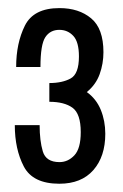

<svg xmlns="http://www.w3.org/2000/svg" viewBox="-20 -863 299 467"><path d="M100 -615.4Q136.4 -615.4 156.4 -600.9Q176.4 -586.3 176.4 -541.6Q176.4 -501.7 160.9 -485.2Q145.4 -468.7 124.7 -468.7Q91.9 -468.7 84.1 -494.8Q76.4 -520.9 76.4 -558.6H16Q16 -500.1 37.9 -458.1Q59.9 -416.1 124.3 -416.1Q178 -416.1 207.1 -449.3Q236.1 -482.4 236.1 -537.6Q236.1 -569 225.1 -595.9Q214.1 -622.7 191.1 -639.1Q213.1 -656.9 222.4 -682.6Q231.6 -708.3 231.6 -736Q231.6 -793.6 201.7 -818.4Q171.9 -843.3 124.6 -843.3Q61.7 -843.3 40.5 -800.6Q19.3 -758 19.3 -700.1H78.4Q78.4 -754.7 90.3 -772.6Q102.1 -790.4 124.3 -790.4Q144.7 -790.4 158.4 -775.6Q172 -760.9 172 -725.6Q172 -683.1 151.7 -672.1Q131.4 -661 100 -661Z"/></svg>

Font: Secuela Black
Style: Regular
Weight: 900
Designer: Fernando Haro
Foundry: deFharo
Version: Version 1.704